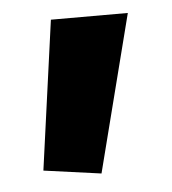

<svg xmlns="http://www.w3.org/2000/svg" viewBox="-34 -541 325 363"><g transform="rotate(-5 128.5 -360.0)"><path d="M145 -211 36 -226 75 -509H221Z"/></g></svg>

Font: Murecho SemiBold
Style: Regular
Weight: 600
Designer: Neil Summerour
Foundry: Positype
Version: Version 1.010; ttfautohint (v1.8.3)